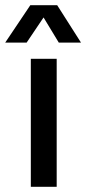

<svg xmlns="http://www.w3.org/2000/svg" viewBox="-55 -715 330 735"><path d="M162 0H63V-490H162ZM164 -695 255 -552H170L107 -656H117L47 -552H-35L61 -695Z"/></svg>

Font: Gemunu Libre ExtraLight SemiBold
Style: Regular
Weight: 600
Version: Version 1.100